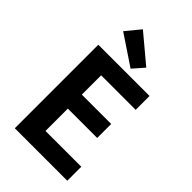

<svg xmlns="http://www.w3.org/2000/svg" viewBox="-294 -1104 1203 1203"><g transform="rotate(45 307.5 -503.0)"><path d="M91 0V-740H545V-617H239V-446H499V-322H239V-124H556V0ZM340 -777 141 -910 220 -1006 405 -851Z"/></g></svg>

Font: Source Han Sans CN Bold
Style: Bold
Weight: 700
Designer: Ryoko NISHIZUKA 西塚涼子 (kana & ideographs); Paul D. Hunt (Latin, Greek & Cyrillic); Wenlong ZHANG 张文龙 (bopomofo); Sandoll 
Foundry: Adobe Systems Incorporated
Version: Version 1.00;May 30, 2023;FontCreator 11.5.0.2422 32-bit